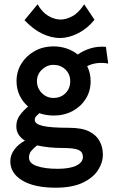

<svg xmlns="http://www.w3.org/2000/svg" viewBox="-20 -695 540 894"><path d="M230 -157Q195 -157 163 -168Q154 -160 148 -153.5Q142 -147 142 -136Q142 -118 178 -109Q214 -100 301 -100Q361 -100 395 -83Q429 -66 444 -37.5Q459 -9 459 24Q459 63 435.5 98.5Q412 134 363.5 156.5Q315 179 239 179Q140 179 84 145.5Q28 112 28 56Q28 26 47.5 0.5Q67 -25 96 -40Q77 -52 66.5 -68.5Q56 -85 56 -107Q56 -136 72 -158Q88 -180 111 -199Q86 -220 71.5 -250.5Q57 -281 57 -317Q57 -362 79.5 -398.5Q102 -435 141 -457Q180 -479 230 -479Q262 -479 291 -469Q320 -459 342 -441Q369 -460 402 -470Q435 -480 473 -477L484 -399Q458 -404 432.5 -401Q407 -398 386 -387Q402 -354 402 -317Q402 -271 379.5 -235Q357 -199 318 -178Q279 -157 230 -157ZM229 -239Q263 -239 285 -261Q307 -283 307 -317Q307 -350 284.5 -371.5Q262 -393 229 -393Q199 -393 175.5 -371Q152 -349 152 -317Q152 -285 174.5 -262Q197 -239 229 -239ZM115 39Q115 66 152.5 78.5Q190 91 248 91Q305 91 335.5 76Q366 61 366 36Q366 13 346.5 3.5Q327 -6 270 -6Q239 -6 209 -9Q179 -12 153 -18Q137 -6 126 7Q115 20 115 39ZM259 -518Q220 -518 178 -537.5Q136 -557 94 -601L155 -675Q176 -638 205 -621Q234 -604 262 -604Q288 -604 317 -619.5Q346 -635 372 -675L420 -603Q387 -562 343.5 -540Q300 -518 259 -518Z"/></svg>

Font: Inconsolata
Style: Bold
Weight: 700
Monospace: yes
Designer: Raph Levien, Cyreal, Brenton Simpson
Foundry: Raph Levien, Cyreal, Google
Version: Version 3.100; ttfautohint (v1.8.4.7-5d5b)